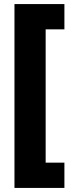

<svg xmlns="http://www.w3.org/2000/svg" viewBox="-20 -754 356 942"><path d="M296 168H51V-734H296V-610H204V44H296Z"/></svg>

Font: Noto Sans Myanmar UI SemiCondensed Black
Style: Regular
Weight: 900
Width: 4
Designer: Monotype Design Team
Foundry: Monotype Imaging Inc.
Version: Version 2.103; ttfautohint (v1.8.4.7-5d5b)